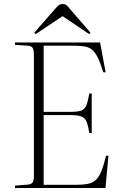

<svg xmlns="http://www.w3.org/2000/svg" viewBox="-20 -943 607 963"><path d="M55 0V-12L119 -17Q138 -19 144 -28.5Q150 -38 150 -63V-666Q150 -693 143.5 -703Q137 -713 117 -714L55 -718V-730H482L510 -580L498 -581Q483 -629 469.5 -656Q456 -683 439.5 -695.5Q423 -708 397.5 -711Q372 -714 333 -714H199V-382H333Q371 -382 388 -388.5Q405 -395 413 -414.5Q421 -434 428 -474H440V-275L428 -276Q422 -314 414 -333Q406 -352 387.5 -359Q369 -366 329 -366H199V-16H359Q395 -16 419 -20.5Q443 -25 459.5 -39.5Q476 -54 488 -83.5Q500 -113 512 -162H524L509 0ZM159 -772 152 -779 263 -906Q270 -914 277 -918.5Q284 -923 294 -923Q305 -923 312 -918Q319 -913 330 -899L434 -779L427 -772L294 -862Z"/></svg>

Font: Literata 72pt ExtraLight
Style: Regular
Weight: 200
Designer: Latin by Veronika Burian and Jose Scaglione. Greek by Irene Vlachou. Cyrillic by Vera Evstafieva.
Foundry: TypeTogether
Version: Version 3.002